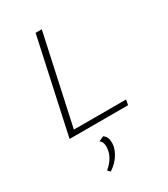

<svg xmlns="http://www.w3.org/2000/svg" viewBox="-228 -761 1016 1160"><g transform="rotate(-30 280.0 -181.5)"><path d="M74 0 217 -658H260L117 0ZM90 0 97 -36H489L482 0ZM191 295 175 278Q200 258 218 231.5Q236 205 241 177Q246 152 242 132.5Q238 113 223 103L258 87Q278 101 282.5 124Q287 147 282 174Q277 196 264.5 218.5Q252 241 233.5 260.5Q215 280 191 295Z"/></g></svg>

Font: Ysabeau ExtraLight
Style: Italic
Weight: 250
Italic angle: -12°
Version: Version 2.000;gftools[0.9.27.dev2+g8671c4b]